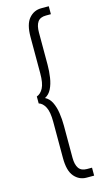

<svg xmlns="http://www.w3.org/2000/svg" viewBox="-146 -826 591 1073"><g transform="rotate(-15 149.5 -290.0)"><path d="M166 -652V-466Q166 -429 160.5 -392.5Q155 -356 141.5 -329Q128 -302 104 -290Q128 -278 141.5 -251Q155 -224 160.5 -187.5Q166 -151 166 -114V72Q166 112 180.5 133Q195 154 228 154H257V200H213Q171 200 142.5 167Q114 134 114 60V-150Q114 -207 99.5 -235Q85 -263 62 -270V-310Q85 -318 99.5 -345.5Q114 -373 114 -430V-640Q114 -714 142.5 -747Q171 -780 213 -780H257V-734H228Q195 -734 180.5 -713.5Q166 -693 166 -652Z"/></g></svg>

Font: Jost* Light
Style: Regular
Weight: 300
Version: Version 3.7